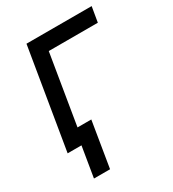

<svg xmlns="http://www.w3.org/2000/svg" viewBox="-166 -608 772 857"><g transform="rotate(-30 220.0 -180.0)"><path d="M440.4 -515.6 427.2 -437.5H174.3L102.1 0H19L104.5 -515.6ZM64.5 156.2 90.3 0H54.2L66.9 -78.1H186L147.5 156.2Z"/></g></svg>

Font: Inter Display
Style: Italic
Weight: 400
Italic angle: -9.39999°
Designer: Rasmus Andersson
Foundry: rsms
Version: Version 4.000;git-a52131595